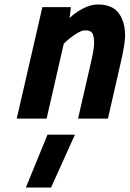

<svg xmlns="http://www.w3.org/2000/svg" viewBox="-20 -532 581 861"><path d="M170 -500H298L292 -451Q315 -474 350.5 -493Q386 -512 419 -512Q483 -512 512 -473.5Q541 -435 541 -371Q541 -335 520 -245L464 0H330L384 -235Q402 -310 402 -338Q402 -369 394.5 -382.5Q387 -396 361 -396Q345 -396 317 -377.5Q289 -359 266 -336L189 0H55ZM193 72H316L209 309H96Z"/></svg>

Font: Cairo
Style: Bold Italic
Weight: 700
Italic angle: -13°
Designer: Mohamed Gaber, Accademia di Belle Arti di Urbino and others
Foundry: Kief Type Foundry, Accademia di Belle Arti di Urbino and others
Version: Version 3.011